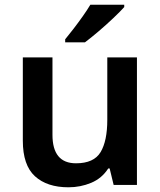

<svg xmlns="http://www.w3.org/2000/svg" viewBox="-20 -786 682 816"><path d="M562 -542V0H463L446 -70H440Q413 -28 367.5 -9Q322 10 271 10Q180 10 128.5 -37Q77 -84 77 -188V-542H203V-213Q203 -92 303 -92Q379 -92 407.5 -139.5Q436 -187 436 -277V-542ZM508 -756Q492 -738 461.5 -709Q431 -680 398 -652Q365 -624 341 -606H257V-619Q272 -637 292 -663Q312 -689 331.5 -716.5Q351 -744 364 -766H508Z"/></svg>

Font: Noto Sans Gujarati UI SemiBold
Style: Regular
Weight: 600
Designer: Jelle Bosma - Monotype Design Team, Universal Thirst
Foundry: Monotype Imaging Inc.
Version: Version 2.106; ttfautohint (v1.8.4.7-5d5b)